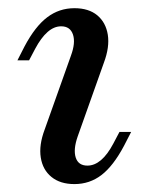

<svg xmlns="http://www.w3.org/2000/svg" viewBox="-20 -447 369 478"><path d="M165.3 11.3Q129.8 11.3 108.1 -6.5Q86.3 -24.2 81.5 -54.8Q76.6 -85.5 91.1 -124.2L156.5 -308.1Q168.5 -340.3 161.7 -360.9Q154.8 -381.5 132.3 -381.5Q114.5 -381.5 98.4 -367.3Q82.3 -353.2 67.7 -325.8L52.4 -296.8H23.4L41.1 -331.5Q67.7 -381.5 97.6 -404Q127.4 -426.6 165.3 -426.6Q200.8 -426.6 222.2 -408.9Q243.5 -391.1 248.4 -360.5Q253.2 -329.8 238.7 -291.1L173.4 -107.3Q162.1 -75 168.5 -54.8Q175 -34.7 197.6 -34.7Q233.1 -34.7 262.1 -89.5L277.4 -118.5H306.5L288.7 -83.9Q262.1 -33.9 232.7 -11.3Q203.2 11.3 165.3 11.3Z"/></svg>

Font: Playfair 5pt SemiExpanded Light Medium
Style: Italic
Weight: 500
Italic angle: -15.6°
Version: Version 2.001;gftools[0.9.30]